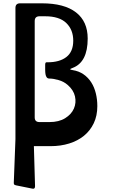

<svg xmlns="http://www.w3.org/2000/svg" viewBox="-20 -880 807 1156"><path d="M278 -145Q335 -145 372.5 -168.5Q410 -192 425 -226.5Q440 -261 431.5 -299.5Q423 -338 387 -369Q364 -389 332.5 -398Q301 -407 278 -407Q267 -407 261.5 -414Q256 -421 254 -433Q252 -445 252 -460Q252 -475 252 -490Q252 -505 260 -505H267Q339 -505 380 -537Q421 -569 421 -635Q421 -701 379 -741.5Q337 -782 252 -782H218Q189 -782 189 -753V-173Q189 -145 218 -145ZM417 -458Q455 -452 483 -432.5Q511 -413 529.5 -384Q548 -355 557 -318Q566 -281 566 -241Q566 -183 544.5 -138Q523 -93 485.5 -62.5Q448 -32 396.5 -16Q345 0 284 0H184L191 241Q191 259 176 256L77 236Q69 234 66 231.5Q63 229 63 221L73 -42V-832Q73 -860 101 -860H232Q367 -860 437.5 -805.5Q508 -751 508 -648Q508 -505 417 -471Q403 -466 403 -463Q403 -460 417 -458Z"/></svg>

Font: OpenDyslexic 3
Style: Regular
Weight: 400
Designer: Abelardo Gonzalez
Version: Version 1.000;PS 001.001;hotconv 1.0.56